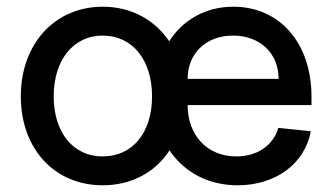

<svg xmlns="http://www.w3.org/2000/svg" viewBox="-20 -536 990 572"><path d="M286 16C372 16 443 -23 485 -88C529 -23 600 16 688 16C801 16 888 -48 906 -145L809 -155C794 -103 747 -70 684 -70C598 -70 539 -132 539 -223H908V-248C908 -407 814 -516 675 -516C593 -516 525 -477 484 -413C441 -477 371 -516 286 -516C143 -516 42 -405 42 -249C42 -93 142 16 286 16ZM286 -70C198 -70 140 -141 140 -249C140 -358 199 -430 286 -430C374 -430 433 -358 433 -249C433 -141 375 -70 286 -70ZM810 -301H539C539 -377 594 -430 674 -430C754 -430 810 -378 810 -301Z"/></svg>

Font: Uncut Sans Medium
Style: Regular
Weight: 500
Designer: Kasper Nordkvist
Foundry: UNCUT.wtf
Version: Version 1.304;Glyphs 3.2 (3246)